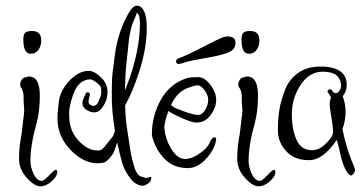

<svg xmlns="http://www.w3.org/2000/svg" viewBox="-20 -588 1268 675"><path d="M125 -446Q125 -426 115 -412.5Q105 -399 88 -399Q62 -399 62 -449Q62 -467 68.5 -473Q75 -479 93 -479Q125 -479 125 -446ZM181 18Q181 32 161.5 49.5Q142 67 121.5 67Q101 67 74 37Q47 7 47 -29Q47 -65 52 -93.5Q57 -122 59.5 -147Q62 -172 64 -184Q66 -196 64.5 -211.5Q63 -227 63 -232Q63 -237 63 -249.5Q63 -262 57 -276Q47 -286 53 -301.5Q59 -317 75 -317Q76 -317 76 -318V-319Q79 -319 82 -319Q120 -319 120 -252Q120 -198 109 -156Q87 -79 87 -22Q87 0 98.5 24Q110 48 127 48Q134 48 152.5 28.5Q171 9 176 9Q181 9 181 17Z M481 34 493 38Q495 38 502 36Q512 31 512 37Q512 50 500 57.5Q488 65 483 65Q458 65 438 39Q418 13 410 -14Q402 -41 392 -87Q380 -52 379 -50Q378 -48 370 -38Q355 -18 343.5 -16Q332 -14 322 -14Q278 -14 235 -54Q182 -104 182 -171Q182 -195 187 -232Q192 -269 222 -302Q256 -339 292 -339Q310 -339 332 -319Q358 -296 358 -265Q358 -234 338 -208Q330 -196 316.5 -193.5Q303 -191 288 -199.5Q273 -208 271 -217.5Q269 -227 270.5 -233Q272 -239 276 -246.5Q280 -254 281 -259Q283 -263 287.5 -263.5Q292 -264 294.5 -260.5Q297 -257 296 -252Q290 -237 292 -225Q293 -222 300 -218Q317 -210 326.5 -231.5Q336 -253 336 -262Q336 -271 335 -279Q334 -287 319 -298Q304 -309 298 -309Q255 -309 236 -252Q223 -213 223 -191Q223 -169 225 -158Q231 -118 261 -88.5Q291 -59 322 -59Q328 -59 333 -60Q338 -61 346.5 -71Q355 -81 364 -92.5Q373 -104 376 -107.5Q379 -111 384 -127Q373 -198 373 -245.5Q373 -293 374 -311Q375 -329 378.5 -354Q382 -379 383 -389Q394 -479 436 -548Q448 -568 462 -568Q463 -568 464 -568Q496 -563 496 -488Q496 -392 444 -267Q435 -245 420 -218Q421 -173 426 -141Q431 -109 434 -87.5Q437 -66 440 -49.5Q443 -33 449 -12Q460 32 481 34ZM423 -279Q472 -404 472 -507Q472 -537 461 -543Q460 -543 460 -542Q460 -537 458 -533Q456 -529 453 -522Q450 -515 446.5 -506.5Q443 -498 439 -480Q435 -462 433.5 -451Q432 -440 430 -416.5Q428 -393 424.5 -365Q421 -337 419 -271Z M670 -157Q656 -157 621.5 -172Q587 -187 572 -198Q556 -152 558 -137.5Q560 -123 560 -120Q569 -81 588.5 -55Q608 -29 631 -29Q654 -29 682 -48.5Q710 -68 717.5 -87Q725 -106 735 -105Q745 -104 734.5 -76Q724 -48 697.5 -22.5Q671 3 640 3Q590 3 558 -30Q526 -63 514 -112V-116Q514 -182 546.5 -239Q579 -296 640 -314Q653 -317 676 -317Q699 -317 719.5 -290Q740 -263 740 -236.5Q740 -210 720.5 -183.5Q701 -157 670 -157ZM650 -282Q604 -270 581 -218Q583 -218 587.5 -213.5Q592 -209 626.5 -196.5Q661 -184 676 -184Q691 -184 701.5 -202Q712 -220 712 -237Q712 -254 699 -271Q686 -288 675.5 -288Q665 -288 650 -282ZM779 -460Q808 -460 808 -437.5Q808 -415 785 -404.5Q762 -394 703 -384Q644 -374 629 -368.5Q614 -363 608 -363Q599 -363 599 -373Q599 -379 608 -383Q638 -394 693 -422.5Q748 -451 760 -455.5Q772 -460 779 -460Z M892 -446Q892 -426 882 -412.5Q872 -399 855 -399Q829 -399 829 -449Q829 -467 835.5 -473Q842 -479 860 -479Q892 -479 892 -446ZM948 18Q948 32 928.5 49.5Q909 67 888.5 67Q868 67 841 37Q814 7 814 -29Q814 -65 819 -93.5Q824 -122 826.5 -147Q829 -172 831 -184Q833 -196 831.5 -211.5Q830 -227 830 -232Q830 -237 830 -249.5Q830 -262 824 -276Q814 -286 820 -301.5Q826 -317 842 -317Q843 -317 843 -318V-319Q846 -319 849 -319Q887 -319 887 -252Q887 -198 876 -156Q854 -79 854 -22Q854 0 865.5 24Q877 48 894 48Q901 48 919.5 28.5Q938 9 943 9Q948 9 948 17Z M1106 -354Q1199 -354 1199 -289Q1199 -266 1184 -249H1185Q1195 -223 1195 -194Q1195 -165 1184 -134Q1197 -66 1226 1Q1228 5 1228 10.5Q1228 16 1223 22.5Q1218 29 1214 29Q1206 29 1195 8.5Q1184 -12 1176 -48.5Q1168 -85 1164 -96Q1115 -25 1068 -25Q1066 -25 1065 -25Q1015 -25 986 -56.5Q957 -88 957 -130Q957 -172 962.5 -204Q968 -236 982 -272Q996 -308 1026 -330Q1058 -354 1106 -354ZM1179 -284Q1179 -336 1115 -336Q1067 -336 1036.5 -289Q1006 -242 1006 -187.5Q1006 -133 1022.5 -96.5Q1039 -60 1076 -60Q1100 -60 1120 -78Q1151 -106 1151 -124Q1151 -142 1145 -176Q1139 -210 1139 -222.5Q1139 -235 1144 -245Q1136 -259 1132.5 -263.5Q1129 -268 1135.5 -272.5Q1142 -277 1147 -271H1146Q1153 -261 1160 -260Q1164 -262 1167 -262Q1179 -274 1179 -284Z"/></svg>

Font: Ruge Boogie
Style: Regular
Weight: 400
Version: Version 1.003